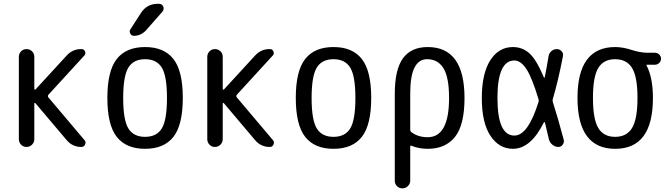

<svg xmlns="http://www.w3.org/2000/svg" viewBox="-20 -780 3540 1019"><path d="M80.1 -41V-478.5Q80.1 -495.1 91.8 -507.3Q103.5 -519.5 120.6 -519.5Q137.7 -519.5 149.9 -507.8Q162.1 -496.1 162.1 -478.5V-307.6Q162.1 -305.7 164.1 -304.7Q166 -303.7 168 -304.7L334 -485.4Q366.2 -520.5 413.1 -519.5Q425.8 -519.5 431.2 -507.3Q436.5 -495.1 427.7 -485.4L236.3 -276.4Q232.4 -270.5 236.3 -263.7L428.7 -36.1Q437.5 -26.4 431.6 -13.2Q425.8 0 412.1 0Q364.3 0 334 -36.1L168 -232.4Q166 -234.4 164.1 -233.4Q162.1 -232.4 162.1 -230.5V-41Q162.1 -24.4 149.9 -12.2Q137.7 0 120.6 0Q103.5 0 91.8 -12.2Q80.1 -24.4 80.1 -41Z M838.9 -420.9Q811.5 -465.8 750 -465.8Q688.5 -465.8 661.1 -420.9Q633.8 -376 633.8 -259.8Q633.8 -143.6 661.1 -98.6Q688.5 -53.7 750 -53.7Q811.5 -53.7 838.9 -98.6Q866.2 -143.6 866.2 -259.8Q866.2 -376 838.9 -420.9ZM900.4 -53.7Q850.6 9.8 750 9.8Q649.4 9.8 599.6 -53.7Q549.8 -117.2 549.8 -260.3Q549.8 -403.3 599.6 -466.8Q649.4 -530.3 750 -530.3Q850.6 -530.3 900.4 -466.8Q950.2 -403.3 950.2 -260.3Q950.2 -117.2 900.4 -53.7ZM817.4 -759.8H823.2Q839.8 -759.8 846.2 -745.6Q852.5 -731.4 841.8 -717.8L755.9 -620.1Q728.5 -589.8 690.4 -589.8Q677.7 -589.8 671.4 -602.1Q665 -614.3 671.9 -624L728.5 -711.9Q759.8 -759.8 817.4 -759.8Z M1080.1 -41V-478.5Q1080.1 -495.1 1091.8 -507.3Q1103.5 -519.5 1120.6 -519.5Q1137.7 -519.5 1149.9 -507.8Q1162.1 -496.1 1162.1 -478.5V-307.6Q1162.1 -305.7 1164.1 -304.7Q1166 -303.7 1168 -304.7L1334 -485.4Q1366.2 -520.5 1413.1 -519.5Q1425.8 -519.5 1431.2 -507.3Q1436.5 -495.1 1427.7 -485.4L1236.3 -276.4Q1232.4 -270.5 1236.3 -263.7L1428.7 -36.1Q1437.5 -26.4 1431.6 -13.2Q1425.8 0 1412.1 0Q1364.3 0 1334 -36.1L1168 -232.4Q1166 -234.4 1164.1 -233.4Q1162.1 -232.4 1162.1 -230.5V-41Q1162.1 -24.4 1149.9 -12.2Q1137.7 0 1120.6 0Q1103.5 0 1091.8 -12.2Q1080.1 -24.4 1080.1 -41Z M1838.9 -420.9Q1811.5 -465.8 1750 -465.8Q1688.5 -465.8 1661.1 -420.9Q1633.8 -376 1633.8 -259.8Q1633.8 -143.6 1661.1 -98.6Q1688.5 -53.7 1750 -53.7Q1811.5 -53.7 1838.9 -98.6Q1866.2 -143.6 1866.2 -259.8Q1866.2 -376 1838.9 -420.9ZM1900.4 -53.7Q1850.6 9.8 1750 9.8Q1649.4 9.8 1599.6 -53.7Q1549.8 -117.2 1549.8 -260.3Q1549.8 -403.3 1599.6 -466.8Q1649.4 -530.3 1750 -530.3Q1850.6 -530.3 1900.4 -466.8Q1950.2 -403.3 1950.2 -260.3Q1950.2 -117.2 1900.4 -53.7Z M2157.2 -285.2V-91.8Q2157.2 -83 2164.1 -78.1Q2199.2 -51.8 2250 -51.8Q2363.3 -51.8 2363.3 -259.8Q2363.3 -370.1 2333.5 -418Q2303.7 -465.8 2247.1 -465.8Q2157.2 -465.8 2157.2 -285.2ZM2075.2 178.7V-280.3Q2075.2 -411.1 2118.7 -470.7Q2162.1 -530.3 2250 -530.3Q2445.3 -530.3 2445.3 -259.8Q2445.3 -117.2 2395 -53.7Q2344.7 9.8 2250 9.8Q2204.1 9.8 2165 -5.9Q2157.2 -9.8 2157.2 -2V178.7Q2157.2 195.3 2145 207.5Q2132.8 219.7 2115.7 219.7Q2098.6 219.7 2086.9 208Q2075.2 196.3 2075.2 178.7Z M2710 -459Q2620.1 -459 2620.1 -259.8Q2620.1 -60.5 2710 -60.5Q2782.2 -60.5 2837.9 -238.3Q2840.8 -246.1 2837.9 -253.9Q2802.7 -371.1 2772.9 -415Q2743.2 -459 2710 -459ZM2702.1 9.8Q2628.9 9.8 2583 -59.1Q2537.1 -127.9 2537.1 -259.8Q2537.1 -389.6 2582 -460Q2627 -530.3 2702.1 -530.3Q2752 -530.3 2789.1 -497.6Q2826.2 -464.8 2866.2 -370.1Q2869.1 -364.3 2871.1 -370.1Q2881.8 -422.9 2891.6 -482.4Q2894.5 -499 2907.2 -509.3Q2919.9 -519.5 2935.5 -519.5Q2950.2 -519.5 2960.4 -508.3Q2970.7 -497.1 2967.8 -482.4Q2942.4 -350.6 2914.1 -254.9Q2911.1 -246.1 2914.1 -238.3Q2941.4 -153.3 2971.7 -39.1Q2975.6 -25.4 2966.8 -12.7Q2958 0 2943.4 0Q2926.8 0 2912.6 -11.2Q2898.4 -22.5 2893.6 -39.1Q2891.6 -46.9 2883.8 -80.6Q2876 -114.3 2872.1 -129.9Q2871.1 -131.8 2869.1 -131.8Q2867.2 -131.8 2866.2 -129.9Q2796.9 9.8 2702.1 9.8Z M3334.5 -419.4Q3305.7 -465.8 3244.6 -465.8Q3183.6 -465.8 3155.3 -419.4Q3127 -373 3127 -260.3Q3127 -147.5 3155.3 -100.6Q3183.6 -53.7 3244.6 -53.7Q3305.7 -53.7 3334.5 -100.6Q3363.3 -147.5 3363.3 -260.3Q3363.3 -373 3334.5 -419.4ZM3245.1 -530.3Q3285.2 -530.3 3332 -515.1Q3378.9 -500 3418 -500H3456.1Q3468.8 -500 3478.5 -490.7Q3488.3 -481.4 3488.3 -468.3Q3488.3 -455.1 3478.5 -445.8Q3468.8 -436.5 3456.1 -436.5H3412.1Q3411.1 -436.5 3411.1 -435.5V-433.6Q3445.3 -368.2 3445.3 -259.8Q3445.3 9.8 3245.1 9.8Q3044.9 9.8 3044.9 -260.3Q3044.9 -530.3 3245.1 -530.3Z"/></svg>

Font: Rounded Mgen+ 1mn regular
Style: Regular
Weight: 400
Designer: [Source Han Sans]
Ryoko NISHIZUKA  (kana & ideographs); Paul D. Hunt (Latin, Greek & Cyrillic); Wenlong ZHANG  (bopomofo
Version: Version 1.059.20150602